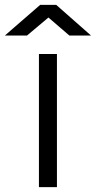

<svg xmlns="http://www.w3.org/2000/svg" viewBox="-97 -769 394 789"><path d="M63 0H137V-547H63ZM-77 -623H14L102 -697L188 -623H277L134 -749H68Z"/></svg>

Font: Involve
Style: Regular
Weight: 400
Designer: Stefan Peev
Foundry: Context Ltd.
Version: Version 1.001